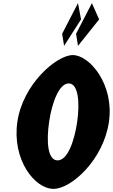

<svg xmlns="http://www.w3.org/2000/svg" viewBox="-20 -1192 721 1227"><path d="M377.1 -976 389.6 -899 497.9 -1068 478.3 -1172ZM466.1 -976 478.6 -899 613.5 -1068 567.3 -1172ZM90.9 -413C56.1 -172 201.2 15 322 15C436.5 15 641.4 -172 676.2 -413C710.9 -654 551.7 -840 445.3 -840C341.4 -840 125.6 -654 90.9 -413ZM293.9 -413C311.6 -536 358 -659 419.2 -659C480.8 -659 490.9 -536 473.2 -413C455.4 -290 411.6 -167 348.3 -167C283.3 -167 276.1 -290 293.9 -413Z"/></svg>

Font: Blink
Style: Obl
Weight: 400
Designer: Mew Too
Foundry: Cannot Into Space Fonts
Version: Version 001.000